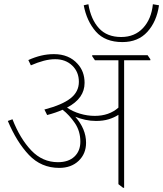

<svg xmlns="http://www.w3.org/2000/svg" viewBox="-20 -883 772 908"><path d="M260 -89Q175 -89 117 -150Q59 -211 17 -311L39 -319Q75 -227 128 -171.5Q181 -116 254 -116Q304 -116 332 -142.5Q360 -169 360 -213Q360 -263 334 -301Q308 -339 276 -364Q245 -350 203 -339L190 -365Q274 -387 313.5 -418Q353 -449 353 -496Q353 -543 321.5 -573Q290 -603 241 -603Q215 -603 186.5 -595.5Q158 -588 126 -574L114 -599Q145 -613 174.5 -620Q204 -627 235 -627Q306 -627 347 -581Q380 -545 380 -491Q380 -455 360 -426Q340 -397 297 -374Q323 -356 358 -345.5Q393 -335 428 -335Q496 -335 540 -374V-598H429L416 -617V-622H678L691 -603V-598H567V5H562L540 -12V-340Q520 -327 494 -319Q468 -311 434 -311Q408 -311 383 -316.5Q358 -322 336 -331Q387 -273 387 -208Q387 -156 352 -122.5Q317 -89 260 -89ZM559 -684Q477 -684 433.5 -733.5Q390 -783 376 -858L398 -863Q410 -791 448 -749.5Q486 -708 553 -708Q617 -708 656.5 -750.5Q696 -793 703 -863L732 -858Q721 -781 677 -732.5Q633 -684 559 -684Z"/></svg>

Font: Noto Serif Devanagari Thin
Style: Regular
Weight: 100
Designer: Universal Thirst, Indian Type Foundry and the Monotype Design Team
Foundry: Monotype Imaging Inc.
Version: Version 2.004; ttfautohint (v1.8.4.7-5d5b)